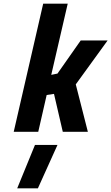

<svg xmlns="http://www.w3.org/2000/svg" viewBox="-20 -720 608 1049"><path d="M74 309 171 72H294L187 309ZM189 0H55L216 -700H350L260 -311L294 -318L421 -499H568L394 -259L460 0H323L275 -207L235 -201Z"/></svg>

Font: Titillium Web
Style: Bold Italic
Weight: 700
Italic angle: -13°
Version: Version 1.002;PS 57.000;hotconv 1.0.70;makeotf.lib2.5.55311